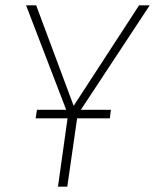

<svg xmlns="http://www.w3.org/2000/svg" viewBox="-20 -702 583 722"><path d="M284 -289H397L393 -257H270L233 0H198L234 -257H114L119 -289H229L78 -682H116L257 -304L503 -682H543Z"/></svg>

Font: FiraGO UltraLight
Style: Italic
Weight: 200
Italic angle: -8°
Designer: bBox Type GmbH
Foundry: bBox Type GmbH
Version: Version 1.001